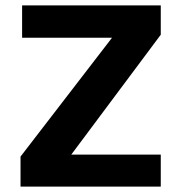

<svg xmlns="http://www.w3.org/2000/svg" viewBox="-20 -687 670 707"><path d="M55.6 0V-110.4L417.4 -580.4L454.8 -548H61.4V-667H572V-559.2L226.4 -96.2L180.2 -117.8H572V0Z"/></svg>

Font: Maven Pro VF Beta
Style: Regular
Weight: 400
Designer: Joe Prince
Foundry: Joe Prince
Version: Version 2.002